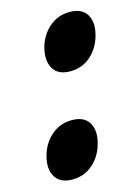

<svg xmlns="http://www.w3.org/2000/svg" viewBox="-102 -690 554 764"><g transform="rotate(-15 174.5 -307.5)"><path d="M234.9 -99.1Q222.2 -48.3 186.5 -16.1Q150.9 16.1 101.1 16.1Q51.3 16.1 31.2 -16.1Q11.2 -48.3 23.9 -99.1Q36.6 -148.9 72.5 -180.9Q108.4 -212.9 158.2 -212.9Q208 -212.9 227.8 -180.9Q247.6 -148.9 234.9 -99.1ZM337.9 -517.1Q325.2 -466.3 289.6 -434.1Q253.9 -401.9 204.1 -401.9Q154.3 -401.9 134.8 -434.1Q115.2 -466.3 127 -517.1Q139.6 -566.9 175.5 -598.9Q211.4 -630.9 261.2 -630.9Q311 -630.9 330.8 -598.9Q350.6 -566.9 337.9 -517.1Z"/></g></svg>

Font: Sinkin Sans 900 X Black Italic
Style: Regular
Weight: 950
Italic angle: -112°
Designer: Keith Bates
Foundry: K-Type
Version: Sinkin Sans (version 1.0)  by Keith Bates   •   © 2014   www